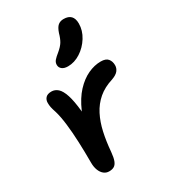

<svg xmlns="http://www.w3.org/2000/svg" viewBox="-196 -893 887 1002"><g transform="rotate(-30 247.5 -392.0)"><path d="M161 12Q143 12 129.5 1Q116 -10 108.5 -29.5Q101 -49 101 -74Q101 -141 98.5 -201Q96 -261 90 -311Q84 -361 74 -395Q66 -419 63.5 -431.5Q61 -444 61 -458Q61 -476 72 -488Q83 -500 107 -500Q128 -500 145 -485Q162 -470 174 -433.5Q186 -397 192.5 -333Q199 -269 198 -170L157 -187Q168 -273 194.5 -334Q221 -395 256.5 -433Q292 -471 331 -489Q370 -507 408 -507Q439 -507 451.5 -491.5Q464 -476 464 -453Q464 -435 452.5 -420.5Q441 -406 413 -396Q361 -380 326 -350Q291 -320 269.5 -278Q248 -236 236.5 -184Q225 -132 220 -71Q217 -38 210 -20Q203 -2 191 5Q179 12 161 12ZM249 -570Q226 -570 213.5 -580Q201 -590 201 -606Q201 -621 211 -632.5Q221 -644 240 -659Q264 -679 275 -697Q286 -715 294 -744Q304 -774 317.5 -785Q331 -796 351 -796Q380 -796 394.5 -781Q409 -766 409 -736Q409 -694 385 -655.5Q361 -617 324.5 -593.5Q288 -570 249 -570Z"/></g></svg>

Font: Shantell Sans Medium
Style: Regular
Weight: 500
Designer: Stephen Nixon, Anya Danilova, Shantell Martin
Foundry: Arrow Type
Version: Version 1.011;[c5ecc13dd]